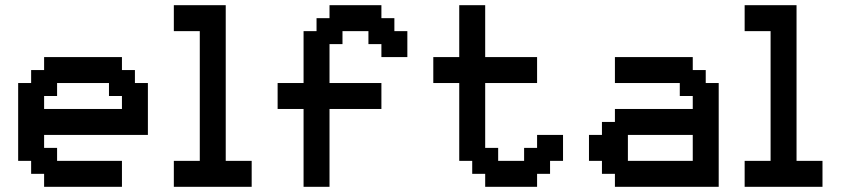

<svg xmlns="http://www.w3.org/2000/svg" viewBox="-20 -720 3240 740"><path d="M450 0V-100H200V-150H150V-200H550V-400H500V-450H450V-500H150V-450H100V-400H50V-100H100V-50H150V0ZM150 -300V-350H200V-400H400V-350H450V-300Z M650 0H950V-100H850V-700H650V-600H750V-100H650Z M1050 -300H1150V0H1250V-300H1450V-400H1250V-550H1300V-600H1400V-550H1450V-500H1550V-600H1500V-650H1450V-700H1250V-650H1200V-600H1150V-400H1050Z M1650 -400H1750V-100H1800V-50H1850V0H2050V-50H2100V-100H2150V-200H2050V-150H2000V-100H1900V-150H1850V-400H2050V-500H1850V-700H1750V-500H1650Z M2250 -100H2300V-50H2350V0H2750V-400H2700V-450H2650V-500H2350V-400H2600V-350H2650V-300H2350V-250H2300V-200H2250ZM2400 -100V-200H2650V-100Z M2850 0H3150V-100H3050V-700H2850V-600H2950V-100H2850Z"/></svg>

Font: Matrix Sans Video
Style: Regular
Weight: 400
Designer: Brad Neil
Version: Version 1.100